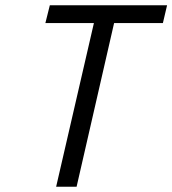

<svg xmlns="http://www.w3.org/2000/svg" viewBox="-20 -712 657 732"><path d="M338 -624H153L170 -692H617L601 -624H415L272 0H194Z"/></svg>

Font: Cairo
Style: Italic
Weight: 400
Italic angle: -13°
Designer: Mohamed Gaber, Accademia di Belle Arti di Urbino and others
Foundry: Kief Type Foundry, Accademia di Belle Arti di Urbino and others
Version: Version 3.011